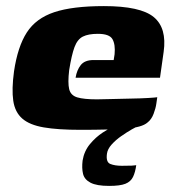

<svg xmlns="http://www.w3.org/2000/svg" viewBox="-20 -421 572 630"><path d="M244 5Q170 5 123.5 -3Q77 -11 53 -32Q29 -53 23.5 -90.5Q18 -128 26 -187Q38 -268 68 -314.5Q98 -361 158 -381Q218 -401 321 -401Q441 -401 484.5 -365Q528 -329 517 -251L505 -166H228Q232 -191 245 -207.5Q258 -224 287 -224H353L356 -243Q359 -275 349 -292.5Q339 -310 301 -310Q270 -310 252 -301Q234 -292 224.5 -266.5Q215 -241 207 -191Q202 -149 207 -128.5Q212 -108 233.5 -101.5Q255 -95 298 -95Q314 -95 345 -96Q376 -97 409 -97.5Q442 -98 466.5 -99.5Q491 -101 496 -102L493 -81Q491 -66 484 -47.5Q477 -29 464 -19Q446 -3 393.5 1Q341 5 244 5ZM338 189Q297 189 277 178.5Q257 168 252.5 149.5Q248 131 251 106Q256 75 275 52Q294 29 317 14Q340 -1 357 -9H438Q429 -6 412.5 3.5Q396 13 378 25.5Q360 38 346.5 53Q333 68 331 83Q327 111 342 117Q357 123 380 123Q403 123 412 122.5Q421 122 423 121.5Q425 121 427 121Q424 144 416.5 159.5Q409 175 391.5 182Q374 189 338 189Z"/></svg>

Font: Genos ExtraBold
Style: Italic
Weight: 800
Italic angle: -8°
Version: Version 1.010